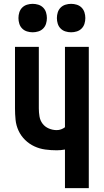

<svg xmlns="http://www.w3.org/2000/svg" viewBox="-20 -979 540 999"><path d="M318 0V-201Q307 -199 296.5 -198Q286 -197 275 -197Q245 -197 215.5 -201Q186 -205 159 -217.5Q132 -230 110.5 -251Q89 -272 76.5 -299Q64 -326 61 -355.5Q58 -385 58 -415V-735H182V-415Q182 -394 185.5 -373Q189 -352 201.5 -335.5Q214 -319 234 -310.5Q254 -302 275 -302Q287 -302 298 -306Q309 -310 318 -317V-735H442V0ZM350 -811Q335 -811 320.5 -815.5Q306 -820 295.5 -830.5Q285 -841 280.5 -855.5Q276 -870 276 -885Q276 -900 280.5 -914.5Q285 -929 295.5 -939.5Q306 -950 320.5 -954.5Q335 -959 350 -959Q365 -959 379.5 -954.5Q394 -950 404.5 -939.5Q415 -929 419.5 -914.5Q424 -900 424 -885Q424 -870 419.5 -855.5Q415 -841 404.5 -830.5Q394 -820 379.5 -815.5Q365 -811 350 -811ZM150 -811Q135 -811 120.5 -815.5Q106 -820 95.5 -830.5Q85 -841 80.5 -855.5Q76 -870 76 -885Q76 -900 80.5 -914.5Q85 -929 95.5 -939.5Q106 -950 120.5 -954.5Q135 -959 150 -959Q165 -959 179.5 -954.5Q194 -950 204.5 -939.5Q215 -929 219.5 -914.5Q224 -900 224 -885Q224 -870 219.5 -855.5Q215 -841 204.5 -830.5Q194 -820 179.5 -815.5Q165 -811 150 -811Z"/></svg>

Font: Iosevka Extrabold
Style: Regular
Weight: 800
Monospace: yes
Designer: Belleve Invis
Foundry: Belleve Invis
Version: Version 32.5.0; ttfautohint (v1.8.4)